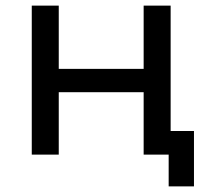

<svg xmlns="http://www.w3.org/2000/svg" viewBox="-20 -550 742 683"><path d="M670 -84V113H580V0H491V-222H189V0H93V-530H189V-305H491V-530H587V-84Z"/></svg>

Font: CMG Sans Medium
Style: Regular
Weight: 500
Designer: Julieta Ulanovsky
Foundry: Julieta Ulanovsky
Version: Version 7.200